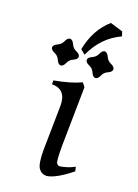

<svg xmlns="http://www.w3.org/2000/svg" viewBox="-154 -871 677 943"><g transform="rotate(20 185.0 -400.0)"><path d="M215.3 7.3Q188 7.3 173.1 -14.4Q158.2 -36.1 158.2 -108.9L162.1 -340.8Q162.1 -425.3 86.9 -425.3V-445.3Q169.9 -460 226.1 -485.8L241.7 -465.8L236.8 -158.7Q236.8 -81.5 242.9 -70.3Q249 -59.1 259.3 -59.1Q300.3 -65.4 335.4 -84.5L340.3 -62Q261.2 1.5 215.3 7.3ZM275.9 -526.4Q262.2 -527.8 254.2 -547.1Q246.1 -566.4 226.8 -574.5Q207.5 -582.5 206.1 -596.2Q207.5 -609.9 226.8 -618.2Q246.1 -626.5 254.2 -645.5Q262.2 -664.6 275.9 -666Q289.6 -664.6 297.9 -645.5Q306.2 -626.5 325.2 -618.2Q344.2 -609.9 345.7 -596.2Q344.2 -582.5 325.2 -574.5Q306.2 -566.4 297.9 -547.1Q289.6 -527.8 275.9 -526.4ZM94.7 -526.4Q81.1 -527.8 73 -547.1Q64.9 -566.4 45.7 -574.5Q26.4 -582.5 24.9 -596.2Q26.4 -609.9 45.7 -618.2Q64.9 -626.5 73 -645.5Q81.1 -664.6 94.7 -666Q108.4 -664.6 116.7 -645.5Q125 -626.5 144 -618.2Q163.1 -609.9 164.6 -596.2Q163.1 -582.5 144 -574.5Q125 -566.4 116.7 -547.1Q108.4 -527.8 94.7 -526.4ZM187.5 -616.2 163.1 -636.2Q183.6 -743.7 255.9 -807.1L321.8 -787.1L329.6 -763.7Q234.9 -720.7 187.5 -616.2Z"/></g></svg>

Font: Kelvinch
Style: Regular
Weight: 400
Designer: Paul James MIller
Foundry: High-Logic / Made with FontCreator
Version: Version 3.30 September 23, 2016